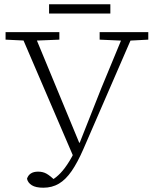

<svg xmlns="http://www.w3.org/2000/svg" viewBox="-20 -824 724 896"><path d="M106 10Q111 -6 124 -14.5Q137 -23 158 -23Q180 -23 197 -13.5Q214 -4 243 23L211 25L222 16Q242 5 262.5 -16.5Q283 -38 304.5 -73Q326 -108 346 -158H352L453 -413L561 -674H606L369 -128Q342 -66 314.5 -26Q287 14 255 33Q223 52 182 52Q147 52 128.5 40.5Q110 29 106 10ZM6 -639V-674H257V-639L135 -634H109ZM445 -639V-674H672V-639L577 -634H557ZM326 -85 73 -674H136L355 -145ZM209 -761V-804H495V-761Z"/></svg>

Font: Source Serif 4 Light
Style: Regular
Weight: 300
Designer: Frank Grießhammer
Foundry: Adobe Systems Incorporated
Version: Version 4.004;hotconv 1.0.116;makeotfexe 2.5.65601